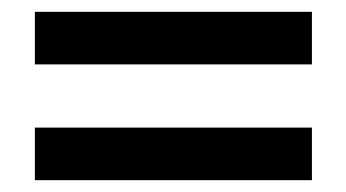

<svg xmlns="http://www.w3.org/2000/svg" viewBox="-20 -397 586 325"><path d="M39 -288V-377H508V-288ZM39 -92V-181H508V-92Z"/></svg>

Font: Frank Ruhl Libre ExtraBold
Style: Regular
Weight: 800
Designer: Yanek Iontef
Foundry: Fontef
Version: Version 6.003;gftools[0.9.30]